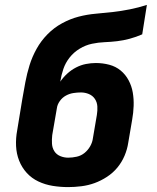

<svg xmlns="http://www.w3.org/2000/svg" viewBox="-20 -755 640 783"><path d="M258 8Q226 8 195 3Q164 -2 136.5 -15Q109 -28 89 -50Q69 -72 58 -100Q47 -128 45.5 -159.5Q44 -191 50 -223L71 -351Q77 -386 83.5 -420.5Q90 -455 100.5 -489Q111 -523 129 -555.5Q147 -588 173.5 -615Q200 -642 233 -660Q266 -678 300.5 -687Q335 -696 370 -699Q405 -702 440 -706Q475 -710 510 -717Q545 -724 579 -735L560 -615Q535 -604 509 -597Q483 -590 457.5 -587Q432 -584 406.5 -583Q381 -582 355 -576.5Q329 -571 305 -556.5Q281 -542 264 -520.5Q247 -499 238.5 -474Q230 -449 226 -423L225 -421Q238 -440 254.5 -455Q271 -470 290.5 -480Q310 -490 330.5 -494Q351 -498 371 -498Q399 -498 425.5 -491Q452 -484 472 -467.5Q492 -451 504.5 -427.5Q517 -404 521.5 -377.5Q526 -351 525 -323Q524 -295 519 -267L503 -173Q499 -146 488 -120Q477 -94 459 -72Q441 -50 416.5 -34Q392 -18 366 -8.5Q340 1 312 4.5Q284 8 258 8ZM258 -112Q275 -112 293 -116Q311 -120 325 -131.5Q339 -143 348 -159Q357 -175 359 -192L375 -286Q378 -304 377 -321Q376 -338 367 -351.5Q358 -365 342.5 -371.5Q327 -378 310 -378Q295 -378 279 -375.5Q263 -373 248.5 -365Q234 -357 224 -343Q214 -329 212 -314L193 -204Q191 -186 192 -169Q193 -152 201.5 -138.5Q210 -125 225.5 -118.5Q241 -112 258 -112Z"/></svg>

Font: Iosevka Aile Heavy Oblique
Style: Regular
Weight: 900
Italic angle: -9°
Designer: Belleve Invis
Foundry: Belleve Invis
Version: Version 31.1.0; ttfautohint (v1.8.4)